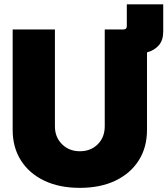

<svg xmlns="http://www.w3.org/2000/svg" viewBox="-20 -865 782 896"><path d="M352.5 11.7Q257.3 11.7 187 -21.7Q116.7 -55.2 77.9 -116Q39.1 -176.8 39.1 -258.8V-727.5H236.3V-275.4Q236.3 -225.1 269.3 -192.1Q302.2 -159.2 352.5 -159.2Q403.8 -159.2 436.3 -191.9Q468.8 -224.6 468.8 -275.4V-727.5H556.2Q571.8 -727.5 571.8 -743.2V-844.7H741.7V-717.8Q741.7 -676.8 720.7 -653.1Q699.7 -629.4 666 -620.6V-258.8Q666 -176.8 627.2 -116Q588.4 -55.2 518.1 -21.7Q447.8 11.7 352.5 11.7Z"/></svg>

Font: Inter Display Black
Style: Regular
Weight: 900
Designer: Rasmus Andersson
Foundry: rsms
Version: Version 4.000;git-a52131595